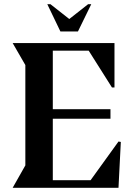

<svg xmlns="http://www.w3.org/2000/svg" viewBox="-20 -889 632 909"><path d="M397 -869H412L349 -740H266L204 -869H219L308 -799ZM40 0 100 -106V-581L40 -685H522V-475H510L400 -649H230V-372H503V-327H230V-36H409L541 -219L552 -217L541 0Z"/></svg>

Font: Bluu Next Cyrillic
Style: Bold
Weight: 700
Designer: Igor Stepanchenko
Foundry: Igor Stepanchenko
Version: Version 1.000